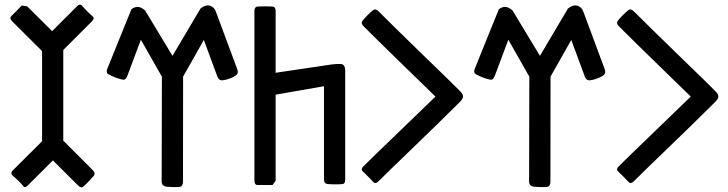

<svg xmlns="http://www.w3.org/2000/svg" viewBox="-20 -813 3152 831"><path d="M36.1 -76.2 162.1 -201.7V-591.8L32.7 -720.7Q19.5 -733.9 28.8 -743.2L51.3 -765.6L74.2 -789.1L97.7 -785.6L205.6 -678.2L313 -785.6Q326.2 -798.8 335.2 -788.1Q344.2 -777.3 357.4 -764.2Q370.6 -751 380.9 -742.4Q391.1 -733.9 377.9 -720.7L253.9 -596.7V-204.1L381.8 -76.2Q395 -63 385 -51Q375 -39.1 361.8 -25.6Q348.6 -12.2 339.6 -4.9Q330.6 2.4 316.9 -11.2L209 -118.7L101.1 -11.2Q87.9 2 81.5 -6.6Q75.2 -15.1 61.5 -28.6Q47.9 -42 35.4 -52.5Q22.9 -63 36.1 -76.2Z M772 -28.8Q772.9 -3.4 751 -3.2Q729 -2.9 704.3 -4.6Q679.7 -6.3 679.7 -27.8L680.7 -481L589.8 -641.1Q582.5 -622.1 560.3 -562.5Q538.1 -502.9 531 -484.1Q523.9 -465.3 510.7 -468.3Q479.5 -475.1 450.2 -491.2Q437.5 -498 444.3 -515.1Q494.1 -637.7 521 -704.6Q547.9 -771.5 548.8 -772.9Q578.1 -795.9 608.4 -767.1L726.6 -571.3L847.7 -775.9Q884.3 -804.7 909.2 -773.4Q912.1 -769.5 919.4 -749L1006.8 -513.7Q1013.2 -496.6 1002.9 -488.3Q992.7 -480 975.1 -473.4Q957.5 -466.8 942.6 -465.3Q927.7 -463.9 920.9 -481.4L862.3 -640.1Q817.4 -560.5 772.5 -481.4Z M1474.1 -502.9V-36.1Q1474.1 -17.6 1463.1 -16.4Q1452.1 -15.1 1433.6 -15.1Q1415 -15.1 1398.7 -16.4Q1382.3 -17.6 1382.3 -36.1V-439.9Q1277.8 -421.9 1172.9 -403.3V-30.8L1159.7 -12.2H1127.4H1095.2Q1081.5 -12.2 1081.1 -30.8V-765.1Q1081.1 -783.7 1095 -784.7Q1108.9 -785.6 1127.4 -785.6Q1146 -785.6 1159.4 -784.7Q1172.9 -783.7 1172.9 -765.1V-498L1416.5 -534.2Q1437.5 -537.1 1456.1 -535.9Q1474.6 -534.7 1474.1 -502.9Z M1618.7 -763.7Q1690.4 -691.9 1802.7 -583Q1945.3 -445.3 1972.2 -417.5Q1985.8 -403.3 1983.9 -393.1Q1981.9 -382.8 1969.2 -370.6Q1876 -277.8 1766.4 -172.4Q1656.7 -66.9 1618.2 -28.3Q1605 -15.1 1595.5 -25.4Q1585.9 -35.6 1572.8 -49.1Q1559.6 -62.5 1549.8 -71.5Q1540 -80.6 1553.7 -93.8Q1595.2 -135.3 1690.9 -227.1Q1786.6 -318.8 1864.7 -395Q1835.9 -423.3 1730 -526.1Q1624 -628.9 1553.7 -699.2Q1540.5 -712.4 1549.3 -723.6Q1558.1 -734.9 1571.3 -748Q1584.5 -761.2 1595 -769.3Q1605.5 -777.3 1618.7 -763.7Z M2362.3 -28.8Q2363.3 -3.4 2341.3 -3.2Q2319.3 -2.9 2294.7 -4.6Q2270 -6.3 2270 -27.8L2271 -481L2180.2 -641.1Q2172.9 -622.1 2150.6 -562.5Q2128.4 -502.9 2121.3 -484.1Q2114.3 -465.3 2101.1 -468.3Q2069.8 -475.1 2040.5 -491.2Q2027.8 -498 2034.7 -515.1Q2084.5 -637.7 2111.3 -704.6Q2138.2 -771.5 2139.2 -772.9Q2168.5 -795.9 2198.7 -767.1L2316.9 -571.3L2438 -775.9Q2474.6 -804.7 2499.5 -773.4Q2502.4 -769.5 2509.8 -749L2597.2 -513.7Q2603.5 -496.6 2593.3 -488.3Q2583 -480 2565.4 -473.4Q2547.9 -466.8 2533 -465.3Q2518.1 -463.9 2511.2 -481.4L2452.6 -640.1Q2407.7 -560.5 2362.8 -481.4Z M2723.6 -763.7Q2795.4 -691.9 2907.7 -583Q3050.3 -445.3 3077.1 -417.5Q3090.8 -403.3 3088.9 -393.1Q3086.9 -382.8 3074.2 -370.6Q2981 -277.8 2871.3 -172.4Q2761.7 -66.9 2723.1 -28.3Q2710 -15.1 2700.4 -25.4Q2690.9 -35.6 2677.7 -49.1Q2664.6 -62.5 2654.8 -71.5Q2645 -80.6 2658.7 -93.8Q2700.2 -135.3 2795.9 -227.1Q2891.6 -318.8 2969.7 -395Q2940.9 -423.3 2835 -526.1Q2729 -628.9 2658.7 -699.2Q2645.5 -712.4 2654.3 -723.6Q2663.1 -734.9 2676.3 -748Q2689.5 -761.2 2700 -769.3Q2710.4 -777.3 2723.6 -763.7Z"/></svg>

Font: Tonyukuk
Style: Regular
Weight: 400
Designer: facebook.com/biligbitig
Foundry: facebook.com/biligbitig
Version: Version 1.0